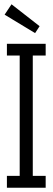

<svg xmlns="http://www.w3.org/2000/svg" viewBox="-20 -875 245 895"><path d="M12.2 -670.9H192.9V-616.2H132.8V-55.2H192.9V0H12.2V-55.2H71.8V-616.2H12.2ZM33.7 -855 164.6 -752.9 143.6 -720.7 1.5 -806.6Z"/></svg>

Font: Stint Ultra Condensed
Style: Regular
Weight: 400
Width: 1
Designer: Astigmatic (AOETI)
Foundry: Astigmatic (AOETI)
Version: Version 1.000